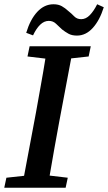

<svg xmlns="http://www.w3.org/2000/svg" viewBox="-33 -881 507 901"><path d="M96 -616 106 -664H393L383 -616L301 -607L245 -310Q233 -247 222 -183.5Q211 -120 200 -57L285 -47L275 0H-13L-3 -47L80 -56L136 -354Q147 -417 158.5 -480Q170 -543 180 -606ZM90 -727Q109 -790 142 -825.5Q175 -861 218 -861Q241 -861 257 -852Q273 -843 288 -829Q302 -818 315 -804.5Q328 -791 348 -791Q370 -791 388.5 -810Q407 -829 423 -861L454 -847Q435 -786 402.5 -750Q370 -714 328 -714Q304 -714 288 -723Q272 -732 258 -743Q244 -756 230 -769.5Q216 -783 196 -783Q174 -783 155.5 -765Q137 -747 122 -715Z"/></svg>

Font: Source Serif 4 Semibold
Style: Italic
Weight: 600
Italic angle: -12°
Designer: Frank Grießhammer
Foundry: Adobe
Version: Version 4.005;hotconv 1.1.0;makeotfexe 2.6.0